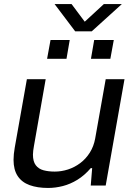

<svg xmlns="http://www.w3.org/2000/svg" viewBox="-20 -918 663 950"><path d="M218 12Q165 12 126.5 -2Q88 -16 67.5 -47Q47 -78 47 -127Q47 -141 48.5 -156Q50 -171 53 -188L113 -526H206L148 -196Q146 -184 144.5 -173.5Q143 -163 143 -153Q143 -119 157 -100.5Q171 -82 195.5 -75.5Q220 -69 251 -69Q284 -69 316.5 -79.5Q349 -90 377 -111Q405 -132 424.5 -163Q444 -194 451 -233L503 -526H596L503 0H429L436 -86H429Q398 -50 363 -28.5Q328 -7 291 2.5Q254 12 218 12ZM213 -627 230 -720H325L309 -627ZM430 -627 446 -720H543L526 -627ZM583 -898 434 -763H352L250 -898H334L414 -791H378L494 -898Z"/></svg>

Font: Archivo SemiExpanded
Style: Italic
Weight: 400
Width: 6
Italic angle: -10°
Designer: Hector Gatti
Foundry: Omnibus-Type
Version: Version 2.001